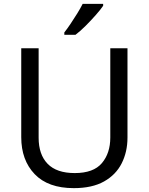

<svg xmlns="http://www.w3.org/2000/svg" viewBox="-20 -964 771 994"><path d="M640 -252Q640 -178 610 -118.5Q580 -59 518.5 -24.5Q457 10 362 10Q229 10 159.5 -62.5Q90 -135 90 -254V-714H180V-251Q180 -164 226.5 -116Q273 -68 367 -68Q464 -68 507.5 -119.5Q551 -171 551 -252V-714H640ZM514 -934Q502 -916 477 -887.5Q452 -859 423.5 -830.5Q395 -802 371 -784H313V-796Q328 -815 345.5 -841Q363 -867 380 -894.5Q397 -922 408 -944H514Z"/></svg>

Font: Noto Sans Old Persian
Style: Regular
Weight: 400
Designer: Monotype Design Team
Foundry: Monotype Imaging Inc.
Version: Version 2.001; ttfautohint (v1.8.4.7-5d5b)